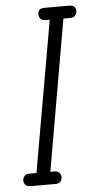

<svg xmlns="http://www.w3.org/2000/svg" viewBox="-55 -806 426 840"><g transform="rotate(-5 158.5 -386.0)"><path d="M71 -30 195 -737H255L132 -30ZM15 -27Q15 -38 22 -46.5Q29 -55 46 -55H152Q170 -55 176.5 -46.5Q183 -38 183 -27Q183 -17 176.5 -8.5Q170 0 152 0H46Q29 0 22 -8.5Q15 -17 15 -27ZM144 -746Q144 -757 150.5 -764.5Q157 -772 175 -772H280Q298 -772 304.5 -764.5Q311 -757 311 -746Q311 -736 304.5 -727Q298 -718 280 -718H175Q157 -718 150.5 -727Q144 -736 144 -746Z"/></g></svg>

Font: Edu QLD Beginner
Style: Regular
Weight: 400
Designer: Tina and Corey Anderson
Foundry: Google for Education
Version: Version 1.003